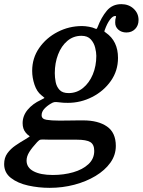

<svg xmlns="http://www.w3.org/2000/svg" viewBox="-105 -657 688 925"><path d="M-85 133.5Q-85 103 -69.5 81.5Q-54 60 -30.2 43.8Q-6.5 27.5 18 13.5Q34 4 36.8 1.5Q39.5 -1 33.8 -4Q28 -7 18.5 -18.5Q4 -36 4 -63.5Q4 -99 28.2 -128.2Q52.5 -157.5 92 -175.5Q110 -184.5 109.2 -185.8Q108.5 -187 94 -198.5Q72.5 -215.5 61.2 -249Q50 -282.5 50 -315.5Q50 -377.5 84 -426.2Q118 -475 172.8 -503.2Q227.5 -531.5 290.5 -531.5Q305 -531.5 323.5 -528.2Q342 -525 353 -519.5Q358.5 -516.5 360.5 -518.2Q362.5 -520 365 -526Q383 -573.5 409.5 -605.2Q436 -637 479.5 -637Q515 -637 538.8 -615Q562.5 -593 562.5 -560.5Q562.5 -534 546 -517.2Q529.5 -500.5 504 -500.5Q480.5 -500.5 465 -514.2Q449.5 -528 450 -549Q450 -565 453 -572.5Q456 -580 450 -580Q438 -580 424.5 -562Q411 -544 399.5 -512Q397 -505.5 398.5 -504.2Q400 -503 405 -499.5Q463.5 -459 463.5 -378Q463.5 -316 429 -267Q394.5 -218 339.2 -189.8Q284 -161.5 222 -161.5Q211 -161.5 200.5 -162Q190 -162.5 180.5 -164Q166 -166 158.2 -165.2Q150.5 -164.5 139.5 -157.5Q121.5 -147 108.5 -132.8Q95.5 -118.5 95.5 -102Q95.5 -83.5 119.2 -79.8Q143 -76 179 -76Q191 -76 213.8 -76.2Q236.5 -76.5 259.8 -76.8Q283 -77 296 -77Q368 -77 410.5 -47.5Q453 -18 453 46Q453 90 426.8 126.8Q400.5 163.5 355.2 190.8Q310 218 253 233Q196 248 134.5 248Q81 248 30.5 236.8Q-20 225.5 -52.5 200.2Q-85 175 -85 133.5ZM159 -304.5Q159 -284 163.2 -261.8Q167.5 -239.5 181.8 -224Q196 -208.5 225.5 -208.5Q264.5 -208.5 294.8 -233Q325 -257.5 342 -298.2Q359 -339 359 -388Q359 -404.5 353.5 -427.2Q348 -450 332.5 -467.2Q317 -484.5 287.5 -484.5Q248.5 -484.5 219.5 -460Q190.5 -435.5 174.8 -394.5Q159 -353.5 159 -304.5ZM74.5 27Q49.5 54 36.2 75.2Q23 96.5 23 116.5Q23 150.5 56.8 168.2Q90.5 186 149.5 186Q202 186 247.5 173Q293 160 321 134Q349 108 349 70Q349 39 330 27.5Q311 16 265.5 16H160.5Q148.5 16 137.2 16Q126 16 115.5 15.5Q98 14.5 90.8 15.8Q83.5 17 74.5 27Z"/></svg>

Font: Besley* Medium
Style: Italic
Weight: 500
Italic angle: -13°
Designer: Owen Earl
Foundry: indestructible type*
Version: Version 3.000; ttfautohint (v1.8.3)